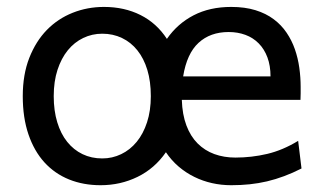

<svg xmlns="http://www.w3.org/2000/svg" viewBox="-20 -528 948 560"><path d="M46.4 -247.6Q46.4 -310.5 65.4 -359.1Q84.5 -407.7 116.7 -440.7Q148.9 -473.6 191.9 -490.7Q234.9 -507.8 283.2 -507.8Q342.8 -507.8 389.9 -484.1Q437 -460.4 466.8 -414.6Q497.6 -459 544.7 -483.4Q591.8 -507.8 654.3 -507.8Q694.3 -507.8 725.1 -498.3Q755.9 -488.8 778.3 -471.9Q800.8 -455.1 815.9 -432.6Q831.1 -410.2 840.1 -384.3Q849.1 -358.4 853 -330.3Q856.9 -302.2 856.9 -274.9V-255.9Q856.9 -243.7 856.4 -236.8H510.3Q511.7 -193.8 523.7 -162.1Q535.6 -130.4 556.4 -109.6Q577.1 -88.9 605.2 -78.6Q633.3 -68.4 666.5 -68.4Q713.9 -68.4 759.3 -79.1Q804.7 -89.8 849.6 -117.2L859.4 -36.6Q833.5 -23.4 808.6 -14.2Q783.7 -4.9 758.8 1Q733.9 6.8 708.3 9.5Q682.6 12.2 654.3 12.2Q625.5 12.2 598.4 6.1Q571.3 0 546.9 -12Q522.5 -23.9 501.2 -42Q480 -60.1 463.9 -84Q431.2 -36.6 381.3 -12.2Q331.5 12.2 273.4 12.2Q223.1 12.2 181.4 -4.6Q139.6 -21.5 109.6 -54.4Q79.6 -87.4 63 -136Q46.4 -184.6 46.4 -247.6ZM136.7 -247.6Q136.7 -205.1 147 -171.4Q157.2 -137.7 176 -114.3Q194.8 -90.8 220.7 -78.4Q246.6 -65.9 278.3 -65.9Q307.6 -65.9 333.5 -78.4Q359.4 -90.8 378.7 -114.3Q397.9 -137.7 408.9 -171.4Q419.9 -205.1 419.9 -247.6Q419.9 -290.5 409.7 -324.2Q399.4 -357.9 380.6 -381.3Q361.8 -404.8 335.7 -417.2Q309.6 -429.7 278.3 -429.7Q248.5 -429.7 222.7 -417.2Q196.8 -404.8 177.7 -381.3Q158.7 -357.9 147.7 -324.2Q136.7 -290.5 136.7 -247.6ZM647 -434.6Q593.3 -434.6 559.1 -403.1Q524.9 -371.6 514.2 -305.2H769Q769 -336.4 760 -360.6Q751 -384.8 734.6 -401.4Q718.3 -418 695.8 -426.3Q673.3 -434.6 647 -434.6Z"/></svg>

Font: Andika Afr
Style: Regular
Weight: 400
Designer: Victor Gaultney, Annie Olsen, Julie Remington, Don Collingsworth, Eric Hays, Becca Hirsbrunner
Foundry: SIL International
Version: Version 5.000